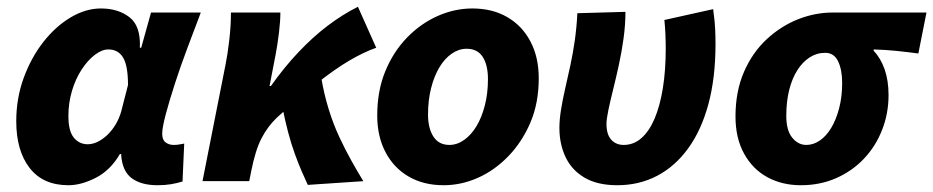

<svg xmlns="http://www.w3.org/2000/svg" viewBox="-20 -535 2756 567"><path d="M182 12Q107 12 67.5 -39Q28 -90 28 -177Q28 -245 50 -305Q72 -365 108 -411Q144 -457 188.5 -483.5Q233 -510 278 -510Q329 -510 362.5 -484Q396 -458 393 -394H397L426 -498H573Q554 -448 533.5 -393.5Q513 -339 496.5 -288Q480 -237 469.5 -197.5Q459 -158 459 -140Q459 -122 469 -114.5Q479 -107 493 -107Q503 -107 510 -108.5Q517 -110 524 -111L519 1Q503 6 485 9Q467 12 445 12Q398 12 370 -8Q342 -28 338 -75Q338 -76 338 -77.5Q338 -79 338 -80H334Q306 -32 263 -10Q220 12 182 12ZM239 -109Q254 -109 269 -116.5Q284 -124 297.5 -137Q311 -150 321.5 -167.5Q332 -185 338 -206L358 -284Q358 -341 343.5 -365Q329 -389 300 -389Q281 -389 260 -373Q239 -357 221 -329.5Q203 -302 192.5 -266.5Q182 -231 182 -192Q182 -148 198 -128.5Q214 -109 239 -109Z M578 0 646 -344Q652 -373 657 -416Q662 -459 662 -498H808Q808 -474 804 -440Q800 -406 794 -374L776 -281H780Q819 -336 861 -380.5Q903 -425 947 -458.5Q991 -492 1037 -515L1091 -394Q1054 -381 1011.5 -356Q969 -331 916.5 -289.5Q864 -248 797 -187Q770 -161 752 -126Q734 -91 722 -30L716 0ZM889 11Q881 -6 871 -29Q861 -52 850.5 -81Q840 -110 831 -144Q822 -178 814 -218L929 -304Q937 -257 950.5 -213Q964 -169 982 -130.5Q1000 -92 1018.5 -59Q1037 -26 1053 0Z M1290 12Q1231 12 1187 -13.5Q1143 -39 1118.5 -85.5Q1094 -132 1094 -194Q1094 -267 1118 -325Q1142 -383 1182.5 -424.5Q1223 -466 1273 -488Q1323 -510 1375 -510Q1434 -510 1478 -484.5Q1522 -459 1546.5 -412.5Q1571 -366 1571 -304Q1571 -231 1546.5 -173.5Q1522 -116 1481.5 -74Q1441 -32 1391.5 -10Q1342 12 1290 12ZM1307 -107Q1330 -107 1351 -122Q1372 -137 1387.5 -163Q1403 -189 1412 -224.5Q1421 -260 1421 -301Q1421 -343 1405.5 -367Q1390 -391 1358 -391Q1335 -391 1314 -376.5Q1293 -362 1277.5 -336Q1262 -310 1253 -274.5Q1244 -239 1244 -197Q1244 -156 1260 -131.5Q1276 -107 1307 -107Z M1803 12Q1744 12 1706 -10.5Q1668 -33 1650 -71.5Q1632 -110 1632 -157Q1632 -181 1636.5 -209.5Q1641 -238 1648.5 -271Q1656 -304 1664 -340.5Q1672 -377 1677.5 -416Q1683 -455 1685 -496L1827 -500Q1827 -462 1821.5 -422Q1816 -382 1807.5 -343Q1799 -304 1790.5 -270Q1782 -236 1776.5 -209.5Q1771 -183 1771 -169Q1771 -138 1785 -122.5Q1799 -107 1822 -107Q1851 -107 1874 -127Q1897 -147 1913 -184.5Q1929 -222 1937.5 -274.5Q1946 -327 1946 -392Q1946 -412 1945 -434.5Q1944 -457 1942 -476L2086 -508Q2091 -472 2092 -449Q2093 -426 2093 -406Q2093 -305 2072 -227.5Q2051 -150 2012 -96.5Q1973 -43 1920 -15.5Q1867 12 1803 12Z M2345 12Q2290 12 2246.5 -11.5Q2203 -35 2177.5 -81Q2152 -127 2152 -191Q2152 -265 2177 -322.5Q2202 -380 2244 -419Q2286 -458 2336.5 -478Q2387 -498 2439 -498H2716L2692 -377Q2655 -382 2624.5 -385Q2594 -388 2560 -389V-385Q2581 -363 2592.5 -330Q2604 -297 2604 -254Q2604 -200 2585 -151.5Q2566 -103 2531.5 -66.5Q2497 -30 2449.5 -9Q2402 12 2345 12ZM2361 -107Q2382 -107 2401 -120Q2420 -133 2434.5 -157Q2449 -181 2458 -215Q2467 -249 2467 -290Q2467 -329 2455 -354Q2443 -379 2417 -379Q2392 -379 2371 -365.5Q2350 -352 2334.5 -327.5Q2319 -303 2310.5 -269Q2302 -235 2302 -193Q2302 -150 2319.5 -128.5Q2337 -107 2361 -107Z"/></svg>

Font: Source Sans 3 ExtraBold
Style: Italic
Weight: 800
Italic angle: -11°
Version: Version 3.052;hotconv 1.1.0;makeotfexe 2.6.0